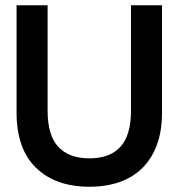

<svg xmlns="http://www.w3.org/2000/svg" viewBox="-20 -700 680 730"><path d="M320 10Q191 10 117 -62Q43 -134 43 -272V-680H161V-279Q161 -186 201.5 -142Q242 -98 320 -98Q398 -98 438 -142Q478 -186 478 -279V-680H596V-272Q596 -203 577 -150.5Q558 -98 522 -62Q486 -26 435 -8Q384 10 320 10Z"/></svg>

Font: CyStack Display SemiBold
Style: Regular
Weight: 600
Designer: Weizhong Zhang
Foundry: 本地遙控
Version: Version 1.000;Glyphs 3.1.2 (3151)